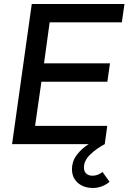

<svg xmlns="http://www.w3.org/2000/svg" viewBox="-20 -717 639 955"><path d="M138 -697H599L586 -606H227L199 -402H527L514 -310.5H186L154.5 -91H513.5L501 0Q463 19.5 430.2 50.2Q397.5 81 397.5 116Q397.5 136.5 409.5 146.8Q421.5 157 440 157Q467 157 490 138.5L525 187.5Q487 218 442 218Q412.5 218 388.8 206.8Q365 195.5 351.5 174.5Q338 153.5 338 125.5Q338 84.5 362.5 52.8Q387 21 421 0H40Z"/></svg>

Font: HK Grotesk Medium
Style: Italic
Weight: 500
Italic angle: -8°
Designer: Alfredo Marco Pradil
Foundry: Hanken Design Co.
Version: Version 3.004